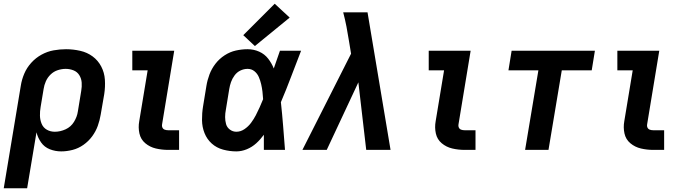

<svg xmlns="http://www.w3.org/2000/svg" viewBox="-45 -801 3665 1026"><path d="M-25 205H100L150 -94Q157 -65 174.5 -40Q192 -15 221 -3.5Q250 8 282 8Q312 8 343 0Q374 -8 401 -27Q428 -46 447.5 -72.5Q467 -99 477.5 -128.5Q488 -158 493 -188L512 -298Q518 -337 515.5 -375Q513 -413 496 -445.5Q479 -478 450 -499.5Q421 -521 383.5 -529.5Q346 -538 308 -538Q275 -538 241.5 -532Q208 -526 177 -509Q146 -492 122 -465.5Q98 -439 84.5 -407Q71 -375 66 -342ZM248 -97Q224 -97 205 -108Q186 -119 177.5 -139.5Q169 -160 168.5 -183Q168 -206 172 -229L188 -325Q191 -346 200 -366.5Q209 -387 225.5 -403Q242 -419 263.5 -426Q285 -433 306 -433Q328 -433 348 -425Q368 -417 379 -399Q390 -381 391.5 -359.5Q393 -338 389 -315L371 -205Q367 -177 350.5 -150Q334 -123 305.5 -110Q277 -97 248 -97Z M854 0H912V-105H854Q844 -105 835.5 -108Q827 -111 823 -119Q819 -127 821 -136L886 -530H662V-425H744L699 -153Q693 -120 700 -88Q707 -56 731.5 -35.5Q756 -15 788 -7.5Q820 0 854 0Z M1218 8Q1246 8 1274 -3.5Q1302 -15 1324.5 -35.5Q1347 -56 1365 -81Q1365 -40 1365 0H1478Q1473 -64 1468 -127.5Q1463 -191 1456 -255Q1485 -323 1511 -392Q1537 -461 1564 -530H1451Q1435 -483 1418 -435Q1407 -463 1388 -487.5Q1369 -512 1340 -525Q1311 -538 1278 -538Q1247 -538 1215.5 -531Q1184 -524 1155.5 -505.5Q1127 -487 1106.5 -460.5Q1086 -434 1074.5 -403.5Q1063 -373 1058 -342L1040 -232Q1034 -195 1034.5 -158.5Q1035 -122 1048 -89.5Q1061 -57 1086.5 -34Q1112 -11 1147 -1.5Q1182 8 1218 8ZM1218 -97Q1199 -97 1183.5 -108.5Q1168 -120 1163 -138Q1158 -156 1158 -175.5Q1158 -195 1162 -215L1180 -325Q1183 -344 1189.5 -362.5Q1196 -381 1208.5 -398Q1221 -415 1239.5 -424Q1258 -433 1278 -433Q1299 -433 1314.5 -420.5Q1330 -408 1338 -389.5Q1346 -371 1350.5 -351.5Q1355 -332 1357.5 -311.5Q1360 -291 1361 -271Q1352 -249 1342.5 -227.5Q1333 -206 1322 -185Q1311 -164 1296.5 -144.5Q1282 -125 1261.5 -111Q1241 -97 1218 -97ZM1317 -555 1503 -707 1423 -781 1255 -613Z M1571 0H1701L1870 -361L1912 0H2042L1919 -735H1789Q1799 -697 1806.5 -658.5Q1814 -620 1820 -581L1831 -514Z M2438 0H2496V-105H2438Q2428 -105 2419.5 -108Q2411 -111 2407 -119Q2403 -127 2405 -136L2470 -530H2246V-425H2328L2283 -153Q2277 -120 2284 -88Q2291 -56 2315.5 -35.5Q2340 -15 2372 -7.5Q2404 0 2438 0Z M2761 0H2886L2957 -425H3117L3134 -530H2689L2672 -425H2832Z M3446 0H3504V-105H3446Q3436 -105 3427.5 -108Q3419 -111 3415 -119Q3411 -127 3413 -136L3478 -530H3254V-425H3336L3291 -153Q3285 -120 3292 -88Q3299 -56 3323.5 -35.5Q3348 -15 3380 -7.5Q3412 0 3446 0Z"/></svg>

Font: Iosevka Sparkle
Style: Bold Italic
Weight: 700
Italic angle: -9°
Designer: Belleve Invis
Foundry: Belleve Invis
Version: Version 4.5.0; ttfautohint (v1.8.3)